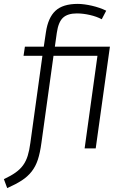

<svg xmlns="http://www.w3.org/2000/svg" viewBox="-72 -763 658 987"><path d="M146 -476H49L56 -523H153L164 -597Q175 -672 213 -707.5Q251 -743 328 -743Q343 -743 362 -740.5Q381 -738 400.5 -733.5Q420 -729 439 -722.5Q458 -716 474 -708L451 -664Q425 -678 390 -686Q355 -694 323 -694Q276 -694 252 -672Q228 -650 220 -594L210 -523H493L420 0H363L429 -476H203L141 -29Q134 23 122.5 58Q111 93 90.5 119Q70 145 40 164.5Q10 184 -35 204L-52 158Q-16 141 8 124Q32 107 47 86Q62 65 70.5 37.5Q79 10 84 -28Z"/></svg>

Font: Glekhifnjqigglhiwekvrgaqftz
Style: Regular
Weight: 300
Italic angle: -8°
Designer: Carrois Corporate & Edenspiekermann
Foundry: Carrois Corporate GbR & Edenspiekermann AG
Version: Version 2.001